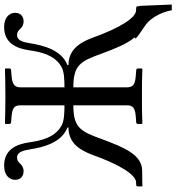

<svg xmlns="http://www.w3.org/2000/svg" viewBox="18 -708 832 907"><g transform="rotate(-90 433.5 -255.0)"><path d="M6 0V2L81 1C155 0 189 -81 230 -191C266 -291 284 -324 389 -324V-71C389 -43 377 -32 335 -29L308 -27C304 -27 301 -24 301 -19V0L303 2C352 0 382 0 432 0C482 0 513 0 561 2L563 0V-19C563 -24 559 -27 555 -27L529 -29C489 -32 474 -41 474 -71V-324C579 -324 597 -291 633 -191C657.7 -124.6 679.9 -68.9 709.9 -34.8L704 -30C729 -5 767 10 790 37C820 72 834 116 838 141H865L859 -6C858.8 -9.5 858.1 -12.5 857 -15.1V-19C857 -24 855 -27 850 -27L835 -28C803 -31 756 -99 708 -234C682 -304 645 -347 579 -347V-352C651 -380 672 -466 682 -528C687 -557 693 -590 721 -590C733 -590 741 -585 751 -574C760 -564 773 -559 785 -559C805 -559 826 -570 826 -599C826 -622 809 -651 759 -651C684 -651 658 -595 649 -533C641 -477 627 -413 572 -381C550 -367 508 -366 474 -366V-574C474 -602 489 -613 529 -616L555 -618C560 -618 563 -621 563 -626V-645L561 -647C512 -646 481 -645 431 -645C381 -645 353 -646 303 -647L301 -645V-626C301 -621 305 -618 309 -618L335 -616C374 -613 389 -604 389 -574V-366C355 -366 313 -367 291 -381C236 -413 222 -477 214 -533C205 -595 179 -651 104 -651C54 -651 37 -622 37 -599C37 -570 58 -559 78 -559C90 -559 103 -564 112 -574C122 -585 130 -590 142 -590C170 -590 176 -557 181 -528C191 -466 212 -380 284 -352V-347C218 -347 181 -304 155 -234C107 -99 60 -31 28 -28L13 -27C8 -27 6 -24 6 -19Z"/></g></svg>

Font: Libertinus Serif Display
Style: Regular
Weight: 400
Designer: Philipp H. Poll
Foundry: Khaled Hosny
Version: Version 6.1